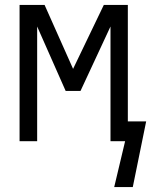

<svg xmlns="http://www.w3.org/2000/svg" viewBox="-20 -570 640 775"><path d="M485 0H426V-463L305 -203H245L130 -463V0H59V-550H160L275 -292L399 -550H496V-80H570L516 185H441Z"/></svg>

Font: JuliaMono Black
Style: Regular
Weight: 900
Monospace: yes
Designer: cormullion
Foundry: corm
Version: Version 0.054; ttfautohint (v1.8.4)